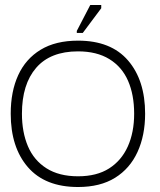

<svg xmlns="http://www.w3.org/2000/svg" viewBox="-20 -736 641 770"><path d="M293 14Q161 14 92 -65.5Q23 -145 23 -280Q23 -369 53 -434.5Q83 -500 143 -536.5Q203 -573 293 -573Q425 -573 493.5 -493.5Q562 -414 562 -280Q562 -193 531.5 -126.5Q501 -60 441.5 -23Q382 14 293 14ZM293 -29Q368 -29 417.5 -60.5Q467 -92 492.5 -148.5Q518 -205 518 -280Q518 -356 493.5 -412Q469 -468 418.5 -499Q368 -530 293 -530Q182 -530 125 -464Q68 -398 68 -280Q68 -206 92 -149.5Q116 -93 166.5 -61Q217 -29 293 -29ZM312 -604H288V-612L342 -716H386V-703Z"/></svg>

Font: Darker Grotesque
Style: Regular
Weight: 400
Designer: Gabriel Lam
Foundry: TypeRant
Version: Version 1.000;gftools[0.9.28]